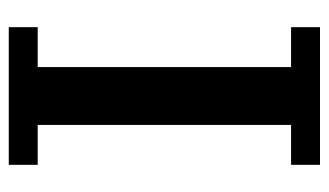

<svg xmlns="http://www.w3.org/2000/svg" viewBox="-176 -569 750 438"><g transform="rotate(-90 199.0 -350.0)"><path d="M356 5H42V-61H133V-639H42V-705H356V-639H265V-61H356Z"/></g></svg>

Font: PT Serif Caption
Style: Semibold
Weight: 600
Designer: A.Korolkova, O.Umpeleva, V.Yefimov
Foundry: ParaType Ltd
Version: Version 1.00;May 2, 2020;FontCreator 12.0.0.2544 64-bit